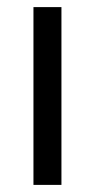

<svg xmlns="http://www.w3.org/2000/svg" viewBox="-20 -520 267 540"><path d="M74.1 0V-500H152.8V0Z"/></svg>

Font: Envelope Sans Variable
Style: Regular
Weight: 500
Designer: Andreas Rasmussen / Norman Anderson
Foundry: mail.de GmbH
Version: Version 1.150